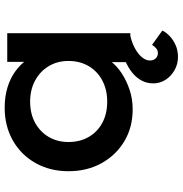

<svg xmlns="http://www.w3.org/2000/svg" viewBox="0 -578 782 822"><g transform="rotate(-90 391.0 -167.0)"><path d="M334 10Q257 10 197.5 -25.5Q138 -61 103.5 -123Q69 -185 69 -265Q69 -344 104 -406Q139 -468 200.5 -503Q262 -538 341 -538Q388 -538 427.5 -526Q467 -514 496.5 -492.5Q526 -471 544 -445.5Q562 -420 566 -392L537 -395V-527H660V0H536V-134L563 -133Q558 -108 538.5 -82.5Q519 -57 487.5 -36.5Q456 -16 417 -3Q378 10 334 10ZM367 -99Q418 -99 457.5 -120Q497 -141 519 -178.5Q541 -216 541 -265Q541 -312 519 -349Q497 -386 457.5 -407.5Q418 -429 367 -429Q315 -429 276 -407.5Q237 -386 215.5 -349Q194 -312 194 -265Q194 -216 215.5 -178.5Q237 -141 276 -120Q315 -99 367 -99ZM558 204Q528 204 502 189.5Q476 175 460.5 151Q445 127 445 98Q445 71 457 48.5Q469 26 490.5 8.5Q512 -9 543 -22.5Q574 -36 610 -46L649 0Q621 6 596.5 19Q572 32 557.5 49Q543 66 543 84Q543 99 552 108.5Q561 118 575 118Q586 118 594.5 111Q603 104 610 93L671 137Q664 153 647.5 168.5Q631 184 608.5 194Q586 204 558 204Z"/></g></svg>

Font: Lexend Exa Medium
Style: Regular
Weight: 500
Designer: Bonnie Shaver-Troup, Thomas Jockin
Foundry: Lexend
Version: Version 1.007